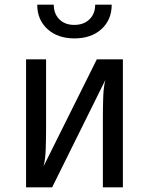

<svg xmlns="http://www.w3.org/2000/svg" viewBox="-20 -805 640 825"><path d="M92 0V-550H178V-254Q178 -211 176.5 -165Q175 -119 167 -90L396 -550H508V0H422V-297Q422 -341 423.5 -387Q425 -433 433 -462L204 0ZM300 -640Q228 -640 184 -680Q140 -720 140 -785H211Q211 -746 235 -722Q259 -698 299 -698Q340 -698 364.5 -722Q389 -746 389 -785H460Q460 -720 416 -680Q372 -640 300 -640Z"/></svg>

Font: JetBrainsMonoNL NF
Style: Regular
Weight: 400
Designer: Philipp Nurullin, Konstantin Bulenkov
Foundry: JetBrains
Version: Version 2.304; ttfautohint (v1.8.4.7-5d5b);Nerd Fonts 3.2.1